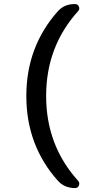

<svg xmlns="http://www.w3.org/2000/svg" viewBox="-20 -790 540 965"><path d="M357.4 155.3Q304.7 155.3 271.5 119.1Q112.3 -58.6 112.3 -307.6Q112.3 -555.7 271.5 -734.4Q304.7 -770.5 357.4 -769.5Q371.1 -769.5 376.5 -756.8Q381.8 -744.1 373 -734.4Q211.9 -556.6 211.9 -307.6Q211.9 -58.6 373 119.1Q381.8 129.9 376.5 142.6Q371.1 155.3 357.4 155.3Z"/></svg>

Font: Rounded-X Mgen+ 1m medium
Style: Regular
Weight: 500
Designer: [Source Han Sans]
Ryoko NISHIZUKA  (kana & ideographs); Paul D. Hunt (Latin, Greek & Cyrillic); Wenlong ZHANG  (bopomofo
Version: Version 1.059.20150602